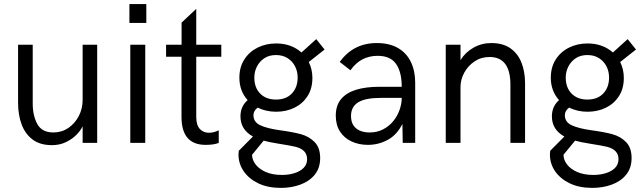

<svg xmlns="http://www.w3.org/2000/svg" viewBox="-20 -710 3200 954"><path d="M237.8 11.2Q179.2 11.2 142.1 -16.6Q105 -44.4 87.4 -92Q69.8 -139.6 69.8 -198.7V-487.8H142.6V-195.8Q142.6 -135.3 165.5 -93.5Q188.5 -51.8 245.1 -51.8Q286.6 -51.8 319.6 -74.2Q352.5 -96.7 371.6 -133.5Q390.6 -170.4 390.6 -213.4V-487.8H462.9V0H390.6V-82.5Q380.9 -61.5 359.6 -40Q338.4 -18.6 307.4 -3.7Q276.4 11.2 237.8 11.2Z M707 -596.2H623V-689.9H707ZM701.7 0H627.4V-487.8H701.7Z M1001.5 9.8Q881.8 9.8 881.8 -129.4V-428.2H805.2V-487.8H882.3V-597.7L955.1 -666V-487.8H1079.6V-428.2H955.1V-128.9Q955.1 -88.4 972.9 -69.3Q990.7 -50.3 1018.1 -50.3Q1041.5 -50.3 1066.9 -62.5V0Q1043.5 9.8 1001.5 9.8Z M1375.5 223.6Q1310.5 223.6 1263.4 200.9Q1216.3 178.2 1190.7 140.6Q1165 103 1165 57.6Q1165 49.3 1166.5 39.1L1236.8 -31.7Q1174.8 -65.9 1174.8 -131.8Q1174.8 -181.6 1210.4 -212.4Q1169.4 -258.3 1169.4 -323.7Q1169.4 -376.5 1194.1 -414.8Q1218.8 -453.1 1260.3 -473.6Q1301.8 -494.1 1352.1 -494.1Q1427.2 -494.1 1478 -449.2L1551.3 -515.6L1592.8 -463.9L1514.2 -401.9Q1532.2 -365.7 1532.2 -322.8Q1532.2 -269.5 1507.8 -231.9Q1483.4 -194.3 1442.6 -174.6Q1401.9 -154.8 1352.1 -154.8Q1302.2 -154.8 1260.3 -175.3Q1239.3 -159.2 1239.3 -137.7Q1239.3 -103.5 1273.2 -87.6Q1307.1 -71.8 1369.6 -63Q1435.1 -54.2 1475.3 -43.2Q1515.6 -32.2 1543.2 -4.2Q1570.8 23.9 1570.8 75.2Q1570.8 125 1543.9 158Q1517.1 190.9 1472.4 207.3Q1427.7 223.6 1375.5 223.6ZM1351.1 -215.3Q1401.9 -215.3 1430.4 -245.8Q1459 -276.4 1459 -324.7Q1459 -355 1446 -380.4Q1433.1 -405.8 1408.9 -421.1Q1384.8 -436.5 1351.1 -436.5Q1317.4 -436.5 1293.5 -420.7Q1269.5 -404.8 1256.6 -379.4Q1243.7 -354 1243.7 -324.7Q1243.7 -274.4 1272.9 -244.9Q1302.2 -215.3 1351.1 -215.3ZM1381.3 159.2Q1414.6 159.2 1442.9 150.4Q1471.2 141.6 1488.5 124.3Q1505.9 106.9 1505.9 80.6Q1505.9 34.2 1449.2 19.5Q1424.8 13.7 1366.7 4.4Q1314.5 -3.9 1290 -11.2L1232.4 59.1Q1232.9 85 1250.5 107.7Q1268.1 130.4 1301 144.8Q1334 159.2 1381.3 159.2Z M1808.1 9.8Q1763.2 9.8 1726.8 -7.1Q1690.4 -23.9 1669.4 -56.4Q1648.4 -88.9 1648.4 -135.7Q1648.4 -186 1674.6 -217.5Q1700.7 -249 1749 -263.9Q1797.4 -278.8 1864.7 -278.8H1976.1Q1976.1 -352.1 1948 -392.3Q1919.9 -432.6 1856.4 -432.6Q1771.5 -432.6 1721.2 -360.8L1668 -402.3Q1735.8 -496.1 1852.1 -496.1Q1915 -496.1 1957.5 -471.4Q2000 -446.8 2021.5 -402.3Q2043 -357.9 2043 -299.3V0H1981L1979.5 -94.2Q1952.1 -39.6 1906.2 -14.9Q1860.4 9.8 1808.1 9.8ZM1816.4 -51.8Q1854 -51.8 1883.8 -67.4Q1913.6 -83 1934.1 -108.2Q1954.6 -133.3 1965.3 -163.8Q1976.1 -194.3 1976.1 -223.6H1871.6Q1794.9 -223.6 1759.5 -201.4Q1724.1 -179.2 1724.1 -133.8Q1724.1 -105 1736.3 -86.9Q1748.5 -68.8 1769.3 -60.3Q1790 -51.8 1816.4 -51.8Z M2588.9 0H2516.1V-289.1Q2516.1 -426.8 2412.6 -426.8Q2370.6 -426.8 2338.1 -405Q2305.7 -383.3 2286.9 -349.1Q2268.1 -314.9 2268.1 -277.3V0H2194.8V-487.8H2268.1V-411.1Q2291.5 -449.7 2332.3 -472.9Q2373 -496.1 2420.9 -496.1Q2479.5 -496.1 2516.6 -469.7Q2553.7 -443.4 2571.3 -398.2Q2588.9 -353 2588.9 -296.4Z M2922.9 223.6Q2857.9 223.6 2810.8 200.9Q2763.7 178.2 2738 140.6Q2712.4 103 2712.4 57.6Q2712.4 49.3 2713.9 39.1L2784.2 -31.7Q2722.2 -65.9 2722.2 -131.8Q2722.2 -181.6 2757.8 -212.4Q2716.8 -258.3 2716.8 -323.7Q2716.8 -376.5 2741.5 -414.8Q2766.1 -453.1 2807.6 -473.6Q2849.1 -494.1 2899.4 -494.1Q2974.6 -494.1 3025.4 -449.2L3098.6 -515.6L3140.1 -463.9L3061.5 -401.9Q3079.6 -365.7 3079.6 -322.8Q3079.6 -269.5 3055.2 -231.9Q3030.8 -194.3 2990 -174.6Q2949.2 -154.8 2899.4 -154.8Q2849.6 -154.8 2807.6 -175.3Q2786.6 -159.2 2786.6 -137.7Q2786.6 -103.5 2820.6 -87.6Q2854.5 -71.8 2917 -63Q2982.4 -54.2 3022.7 -43.2Q3063 -32.2 3090.6 -4.2Q3118.2 23.9 3118.2 75.2Q3118.2 125 3091.3 158Q3064.5 190.9 3019.8 207.3Q2975.1 223.6 2922.9 223.6ZM2898.4 -215.3Q2949.2 -215.3 2977.8 -245.8Q3006.3 -276.4 3006.3 -324.7Q3006.3 -355 2993.4 -380.4Q2980.5 -405.8 2956.3 -421.1Q2932.1 -436.5 2898.4 -436.5Q2864.7 -436.5 2840.8 -420.7Q2816.9 -404.8 2804 -379.4Q2791 -354 2791 -324.7Q2791 -274.4 2820.3 -244.9Q2849.6 -215.3 2898.4 -215.3ZM2928.7 159.2Q2961.9 159.2 2990.2 150.4Q3018.6 141.6 3035.9 124.3Q3053.2 106.9 3053.2 80.6Q3053.2 34.2 2996.6 19.5Q2972.2 13.7 2914.1 4.4Q2861.8 -3.9 2837.4 -11.2L2779.8 59.1Q2780.3 85 2797.9 107.7Q2815.4 130.4 2848.4 144.8Q2881.3 159.2 2928.7 159.2Z"/></svg>

Font: Acari Sans
Style: Regular
Weight: 400
Designer: Alfredo Marco Pradil and Stefan Peev
Foundry: Hanken Design Co.
Version: Version 1.045;February 4, 2021;FontCreator 13.0.0.2655 64-bi